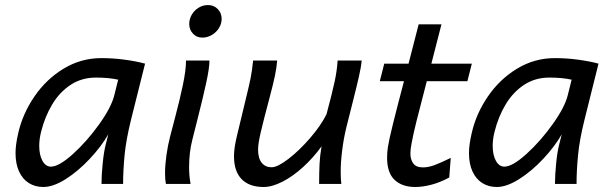

<svg xmlns="http://www.w3.org/2000/svg" viewBox="-20 -728 2389 760"><path d="M398.9 -157.7 408.7 -196.3Q380.9 -147.9 335.4 -99.4Q290 -50.8 240.5 -19.3Q190.9 12.2 151.4 12.2Q119.1 12.2 94.2 -3.4Q69.3 -19 55.4 -49.3Q41.5 -79.6 41.5 -122.1Q41.5 -155.3 52.2 -201.2Q69.8 -278.3 116.5 -346.4Q163.1 -414.6 231.9 -456.3Q300.8 -498 381.3 -498Q426.8 -498 472.4 -491.9Q518.1 -485.8 554.2 -476.1L498.5 -253.4Q479 -174.8 473.1 -113.8Q467.3 -52.7 467.3 0H381.8Q381.8 -35.2 386.5 -81.5Q391.1 -127.9 398.9 -157.7ZM359.4 -420.9Q303.2 -420.9 259.5 -392.1Q215.8 -363.3 186.8 -314.9Q157.7 -266.6 142.6 -206.1Q135.3 -176.8 135.3 -150.9Q135.3 -114.7 147.9 -91.6Q160.6 -68.4 181.6 -68.4Q213.4 -68.4 268.8 -118.4Q324.2 -168.5 372.6 -236.1Q420.9 -303.7 432.6 -351.6L447.8 -412.6Q411.1 -420.9 359.4 -420.9Z M803.2 -708Q826.7 -708 842 -692.1Q857.4 -676.3 857.4 -653.3Q857.4 -634.3 846.9 -617.2Q836.4 -600.1 818.6 -589.6Q800.8 -579.1 780.8 -579.1Q758.3 -579.1 743.7 -595Q729 -610.8 729 -633.3Q729 -652.3 739 -669.7Q749 -687 766.1 -697.5Q783.2 -708 803.2 -708ZM763.2 -261.7 741.2 -174.3Q728.5 -125 728.5 -66.4Q728.5 -30.8 734.4 0H636.7Q633.3 -16.6 633.3 -42.5Q633.3 -74.2 638.7 -113Q644 -151.9 653.8 -189.5L672.9 -262.2Q691.9 -334 704.1 -392.6Q716.3 -451.2 716.3 -488.3H809.1Q809.1 -459.5 796.6 -401.9Q784.2 -344.2 763.2 -261.7Z M1252.9 -148.9Q1220.2 -103.5 1179.7 -66.7Q1139.2 -29.8 1098.1 -8.8Q1057.1 12.2 1023.4 12.2Q966.8 12.2 936.5 -18.8Q906.2 -49.8 906.2 -109.9Q906.2 -143.1 918.5 -192.9L952.6 -334.5Q965.8 -388.2 971.9 -418.5Q978 -448.7 981.9 -488.3H1077.1Q1075.2 -461.9 1068.4 -428.7Q1061.5 -395.5 1047.4 -342.8Q1022.9 -251 1012.2 -204.8Q1001.5 -158.7 1001.5 -136.7Q1001.5 -101.6 1015.9 -83.7Q1030.3 -65.9 1055.2 -65.9Q1078.6 -65.9 1121.8 -99.1Q1165 -132.3 1207.8 -181.9Q1250.5 -231.4 1272.5 -275.9Q1295.4 -361.8 1304.7 -405.3Q1314 -448.7 1316.4 -488.3H1411.6Q1409.7 -464.4 1401.1 -426.5Q1392.6 -388.7 1376 -323.2Q1360.4 -263.2 1350.6 -222.2Q1340.3 -179.7 1334.5 -133.3Q1328.6 -86.9 1328.6 -48.8Q1328.6 -17.6 1331.1 0H1243.2Q1243.2 -45.4 1244.9 -79.3Q1246.6 -113.3 1252.9 -148.9Z M1624 12.2Q1571.8 12.2 1542 -15.9Q1512.2 -43.9 1512.2 -104Q1512.2 -125 1515.6 -147Q1520 -174.8 1535.6 -238Q1551.3 -301.3 1579.1 -406.7H1483.4L1501 -476.1H1597.2L1637.2 -631.8H1727.5L1687.5 -476.1H1847.7L1830.1 -406.7H1669.4L1665 -389.6Q1642.1 -301.8 1628.9 -249.3Q1615.7 -196.8 1608.9 -159.2Q1604.5 -137.2 1604.5 -120.6Q1604.5 -96.2 1616 -80.8Q1627.4 -65.4 1654.3 -65.4Q1675.8 -65.4 1700.2 -74.5Q1724.6 -83.5 1764.2 -103L1758.3 -25.4Q1722.2 -5.9 1687.5 3.2Q1652.8 12.2 1624 12.2Z M2193.8 -157.7 2203.6 -196.3Q2175.8 -147.9 2130.4 -99.4Q2085 -50.8 2035.4 -19.3Q1985.8 12.2 1946.3 12.2Q1914.1 12.2 1889.2 -3.4Q1864.3 -19 1850.3 -49.3Q1836.4 -79.6 1836.4 -122.1Q1836.4 -155.3 1847.2 -201.2Q1864.7 -278.3 1911.4 -346.4Q1958 -414.6 2026.9 -456.3Q2095.7 -498 2176.3 -498Q2221.7 -498 2267.3 -491.9Q2313 -485.8 2349.1 -476.1L2293.5 -253.4Q2273.9 -174.8 2268.1 -113.8Q2262.2 -52.7 2262.2 0H2176.8Q2176.8 -35.2 2181.4 -81.5Q2186 -127.9 2193.8 -157.7ZM2154.3 -420.9Q2098.1 -420.9 2054.4 -392.1Q2010.7 -363.3 1981.7 -314.9Q1952.6 -266.6 1937.5 -206.1Q1930.2 -176.8 1930.2 -150.9Q1930.2 -114.7 1942.9 -91.6Q1955.6 -68.4 1976.6 -68.4Q2008.3 -68.4 2063.7 -118.4Q2119.1 -168.5 2167.5 -236.1Q2215.8 -303.7 2227.5 -351.6L2242.7 -412.6Q2206.1 -420.9 2154.3 -420.9Z"/></svg>

Font: Lesson One
Style: Italic
Weight: 400
Italic angle: -14°
Designer: But Ko, Victor Gaultney, Annie Olsen, Julie Remington, Don Collingsworth, Eric Hays, Becca Hirsbrunner
Version: Version 1.100